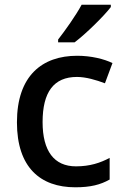

<svg xmlns="http://www.w3.org/2000/svg" viewBox="-20 -786 530 816"><path d="M451 -756V-766H327C303 -721 256 -655 227 -618V-606H297C345 -642 423 -719 451 -756ZM300 10C365 10 407 -1 446 -23V-115C407 -94 362 -79 303 -79C210 -79 161 -144 161 -267C161 -394 208 -459 307 -459C345 -459 389 -446 426 -432L458 -518C423 -535 368 -549 308 -549C160 -549 52 -465 52 -266C52 -75 151 10 300 10Z"/></svg>

Font: Noto Sans Hanifi Rohingya Medium
Style: Regular
Weight: 500
Designer: Monotype Design Team and DaltonMaag
Foundry: Google LLC
Version: Version 2.102